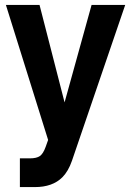

<svg xmlns="http://www.w3.org/2000/svg" viewBox="-20 -591 534 782"><path d="M490 -571 273 64Q258 107 234 131Q194 171 122 171H61V54H101Q129 54 142.5 44.5Q156 35 166 7L176 -21L4 -571H141L243 -174L353 -571Z"/></svg>

Font: Viga
Style: Regular
Weight: 400
Designer: Oscar Yáñez
Foundry: Fontstage
Version: Version 1.001